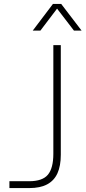

<svg xmlns="http://www.w3.org/2000/svg" viewBox="-20 -959 436 979"><path d="M28 -35H129Q197 -35 224.5 -68.5Q252 -102 252 -175V-729H290V-170Q290 -113 273 -75.5Q256 -38 220.5 -19Q185 0 129 0H28ZM250 -939H292L396 -803H357L271 -915L186 -803H147Z"/></svg>

Font: Mona Sans VF XLt
Style: Regular
Weight: 200
Designer: Deni Anggara
Foundry: GitHub
Version: Version 2.000;Glyphs 3.2.3 (3260)